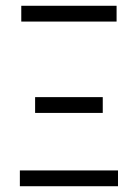

<svg xmlns="http://www.w3.org/2000/svg" viewBox="-20 -645 478 665"><path d="M383.8 -625V-570.3H53.7V-625ZM335.9 -308.6V-253.9H101.6V-308.6ZM388.7 -54.7V0H48.8V-54.7Z"/></svg>

Font: Sudo Light
Style: Regular
Weight: 300
Monospace: yes
Designer: Jens Kutilek
Foundry: Jens Kutilek
Version: Version 0.040